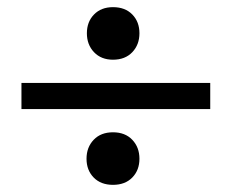

<svg xmlns="http://www.w3.org/2000/svg" viewBox="-20 -581 648 537"><path d="M223 -488Q223 -520 243 -540.5Q263 -561 296 -561Q330 -561 350 -540.5Q370 -520 370 -488Q370 -456 350 -435Q330 -414 296 -414Q263 -414 243 -435Q223 -456 223 -488ZM40 -349H568V-276H40ZM222 -137Q222 -169 242 -190Q262 -211 296 -211Q330 -211 350 -190Q370 -169 370 -137Q370 -105 350 -84.5Q330 -64 296 -64Q262 -64 242 -84.5Q222 -105 222 -137Z"/></svg>

Font: Trirong Bold
Style: Regular
Weight: 700
Designer: Katatrad Team
Foundry: CadsonDemak
Version: Version 1.000